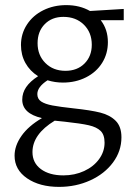

<svg xmlns="http://www.w3.org/2000/svg" viewBox="-20 -442 523 751"><path d="M37 167Q37 128 64 89.5Q91 51 144 20Q67 2 67 -52Q67 -79 82.5 -101.5Q98 -124 129 -144Q97 -164 79.5 -195.5Q62 -227 62 -266Q62 -310 85.5 -346Q109 -382 149.5 -402Q190 -422 239 -422Q292 -422 332 -399L464 -407V-363H374Q402 -327 402 -277Q402 -232 379.5 -196Q357 -160 316.5 -139.5Q276 -119 226 -119Q195 -119 166 -128Q126 -102 126 -74Q126 -55 141 -45Q156 -35 185 -29.5Q214 -24 269 -18Q335 -11 372.5 -1.5Q410 8 432.5 30.5Q455 53 455 95Q455 149 422 193.5Q389 238 333 263.5Q277 289 211 289Q135 289 86 255.5Q37 222 37 167ZM228 244Q272 244 309 227Q346 210 367.5 180.5Q389 151 389 116Q389 85 373.5 70Q358 55 327.5 48Q297 41 233 34L194 30Q107 83 107 153Q107 195 140 219.5Q173 244 228 244ZM236 -165Q282 -165 310.5 -193.5Q339 -222 339 -267Q339 -315 308 -345.5Q277 -376 228 -376Q183 -376 155 -347.5Q127 -319 127 -273Q127 -226 157.5 -195.5Q188 -165 236 -165Z"/></svg>

Font: QiushuiShotai Bright
Style: Regular
Weight: 400
Designer: Christian Thalmann (Catharsis Fonts)
Version: Version 1.250;